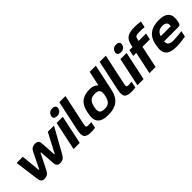

<svg xmlns="http://www.w3.org/2000/svg" viewBox="248 -1932 3153 3153"><g transform="rotate(-45 1824.5 -356.0)"><path d="M387 -73 519 -336C522 -343 530 -343 531 -336L550 -73C554 -15 579 9 633 9C696 9 727 -24 755 -73L993 -500H849L675 -168C673 -163 670 -162 667 -162C664 -162 662 -164 662 -168L645 -436C642 -475 629 -510 562 -510C495 -510 467 -478 446 -436L315 -169C313 -164 309 -163 307 -163C304 -163 301 -165 301 -169L269 -500H125L182 -73C189 -22 206 9 267 9C325 9 360 -18 387 -73Z M1054 -500 948 0H1091L1197 -500ZM1071 -645C1061 -599 1088 -573 1141 -573C1196 -573 1229 -602 1241 -645L1242 -648C1252 -691 1229 -721 1173 -721C1117 -721 1085 -692 1072 -648Z M1393 -104C1347 -104 1344 -119 1354 -170L1469 -710H1326L1215 -190C1184 -43 1208 9 1355 9C1384 9 1413 7 1443 2L1466 -108C1438 -105 1404 -104 1393 -104Z M1534 -256 1532 -244C1496 -72 1564 9 1750 9C1933 9 2037 -69 2075 -244L2174 -710H2031L1977 -457H1969C1943 -483 1909 -509 1819 -509C1661 -509 1563 -430 1534 -256ZM1676 -248 1677 -252C1699 -354 1741 -396 1836 -396C1927 -396 1956 -358 1934 -252L1933 -248C1910 -146 1870 -104 1775 -104C1683 -104 1654 -142 1676 -248Z M2330 -104C2284 -104 2281 -119 2291 -170L2406 -710H2263L2152 -190C2121 -43 2145 9 2292 9C2321 9 2350 7 2380 2L2403 -108C2375 -105 2341 -104 2330 -104Z M2536 -500 2430 0H2573L2679 -500ZM2553 -645C2543 -599 2570 -573 2623 -573C2678 -573 2711 -602 2723 -645L2724 -648C2734 -691 2711 -721 2655 -721C2599 -721 2567 -692 2554 -648Z M3077 -597C3114 -597 3140 -596 3188 -590L3211 -700C3162 -706 3124 -710 3078 -710C2919 -710 2852 -671 2824 -537L2816 -500H2745L2722 -388H2792L2710 0H2853L2935 -388H3107L3130 -500H2959L2965 -530C2976 -584 2989 -597 3077 -597Z M3642 -273C3671 -424 3614 -509 3431 -509C3256 -509 3143 -431 3114 -256L3112 -244C3076 -71 3141 9 3335 9C3396 9 3467 1 3547 -14L3569 -118C3521 -110 3427 -100 3373 -100C3284 -100 3246 -127 3249 -200H3572C3615 -200 3630 -209 3642 -273ZM3269 -298C3294 -369 3336 -400 3409 -400C3488 -400 3514 -363 3503 -298Z"/></g></svg>

Font: LT Wave Bold
Style: Italic
Weight: 700
Designer: Daniel Lyons
Version: Version 2.5 (Glyphs App)